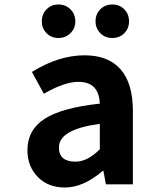

<svg xmlns="http://www.w3.org/2000/svg" viewBox="-20 -820 631 854"><path d="M268 14Q194 14 148 -33Q102 -80 102 -152Q102 -242 178.5 -291.5Q255 -341 424 -359Q420 -456 329 -456Q267 -456 175 -403L122 -500Q241 -574 356 -574Q462 -574 516.5 -511.5Q571 -449 571 -327V0H451L440 -60H437Q351 14 268 14ZM316 -101Q369 -101 424 -156V-269Q242 -245 242 -164Q242 -101 316 -101ZM166 -725Q166 -757 187 -778.5Q208 -800 240 -800Q272 -800 293.5 -778.5Q315 -757 315 -725Q315 -694 293.5 -672.5Q272 -651 240 -651Q208 -651 187 -672.5Q166 -694 166 -725ZM480 -651Q447 -651 426 -672.5Q405 -694 405 -725Q405 -757 426 -778.5Q447 -800 480 -800Q512 -800 533 -778.5Q554 -757 554 -725Q554 -694 533 -672.5Q512 -651 480 -651Z"/></svg>

Font: NotoSansHansBold
Style: Bold
Weight: 700
Designer: Ryoko NISHIZUKA  (kana & ideographs); Paul D. Hunt (Latin, Greek & Cyrillic); Wenlong ZHANG  (bopomofo); Sandoll Communi
Foundry: Adobe Systems Incorporated
Version: Version 1.00;December 8, 2021;FontCreator 13.0.0.2675 64-bit